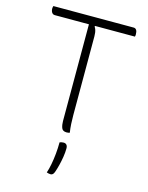

<svg xmlns="http://www.w3.org/2000/svg" viewBox="-140 -786 880 1141"><g transform="rotate(15 300.0 -215.0)"><path d="M43 -700H537Q548 -700 554 -691Q560 -682 560 -664Q560 -660 559.5 -656.5Q559 -653 558 -650H65Q57 -650 51.5 -654.5Q46 -659 43 -667Q40 -675 40 -684Q40 -689 41 -693Q42 -697 43 -700ZM332 2Q328 3 323.5 4Q319 5 313 5Q288 5 281.5 -13.5Q275 -32 275 -55Q275 -133 275 -210Q275 -287 275 -364Q275 -441 275 -518.5Q275 -596 275 -675H326L311 -646Q316 -639 319 -630.5Q322 -622 323.5 -611.5Q325 -601 325 -589Q325 -514 325 -434Q325 -354 325 -272Q325 -190 325 -105Q325 -77 326.5 -50.5Q328 -24 332 2ZM288 73Q292 71 298 69.5Q304 68 312 68Q324 68 330.5 75.5Q337 83 337 97Q337 121 332.5 149.5Q328 178 321.5 203.5Q315 229 309 246Q305 258 299.5 264Q294 270 285 270Q279 270 273 268.5Q267 267 261 265Q269 242 275 210.5Q281 179 284.5 143.5Q288 108 288 73Z"/></g></svg>

Font: Recursive Monospace Casual Light
Style: Regular
Weight: 300
Version: Version 1.047